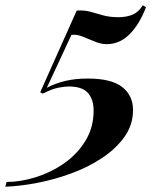

<svg xmlns="http://www.w3.org/2000/svg" viewBox="-108 -558 600 726"><path d="M432 -538 444 -531Q420 -467 382.5 -429Q345 -391 295 -391Q274 -391 250 -401Q226 -411 203.5 -420Q181 -429 162 -426L69 -226Q101 -243 139 -252Q177 -261 224 -261Q313 -261 354 -229Q395 -197 395 -142Q395 -86 363 -41Q331 4 278.5 39Q226 74 162 97.5Q98 121 33 133.5Q-32 146 -88 148L-83 130Q-30 130 27.5 112Q85 94 134.5 59.5Q184 25 215 -25.5Q246 -76 246 -140Q246 -182 224.5 -206.5Q203 -231 152 -231Q137 -231 113 -226.5Q89 -222 54 -204L44 -209L182 -518Q211 -520 234 -513.5Q257 -507 282 -500Q307 -493 340 -493Q370 -493 393 -502.5Q416 -512 432 -538Z"/></svg>

Font: Playfair Display
Style: Bold Italic
Weight: 700
Italic angle: -14°
Designer: Claus Eggers Sørensen
Foundry: Claus Eggers Sørensen
Version: Version 1.203